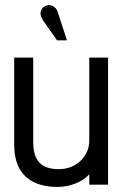

<svg xmlns="http://www.w3.org/2000/svg" viewBox="-20 -728 486 757"><path d="M208 -679Q205 -691 196.5 -698.5Q188 -706 177.5 -707.5Q167 -709 156 -703Q146 -697 142 -687Q138 -677 141 -666.5Q144 -656 150 -647L205 -569H244ZM332 -41V0H406V-501H332V-174Q332 -150 323 -130Q314 -110 297.5 -94Q281 -78 259 -69.5Q237 -61 211 -61Q179 -61 156.5 -71.5Q134 -82 122.5 -105.5Q111 -129 111 -167V-501H36V-157Q36 -122 44 -94.5Q52 -67 67 -47.5Q82 -28 103 -15.5Q124 -3 150 3Q176 9 206 9Q230 9 254 3Q278 -3 298.5 -14.5Q319 -26 332 -41Z"/></svg>

Font: Advent Pro Medium
Style: Regular
Weight: 500
Designer: VivaRado, Andreas Kalpakidis
Foundry: VivaRado, Andreas Kalpakidis
Version: Version 3.000